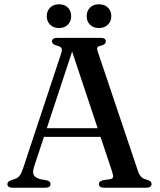

<svg xmlns="http://www.w3.org/2000/svg" viewBox="-20 -877 746 897"><path d="M170.5 -278H466.5L469.5 -237.5H166ZM216 -17Q216 -9.5 210.5 -4.8Q205 0 192.5 0H38.5Q26 0 20.2 -4.5Q14.5 -9 14.5 -17Q14.5 -22.5 18.2 -26.8Q22 -31 32 -35L51.5 -41.5Q65.5 -47.5 73.2 -58.2Q81 -69 90 -97L265 -625Q271 -643 267.8 -651Q264.5 -659 246.5 -663.5Q233.5 -667 228.2 -671.8Q223 -676.5 223 -683.5Q223 -691.5 229 -695.8Q235 -700 247 -700H451Q463 -700 468.8 -695.8Q474.5 -691.5 474.5 -683.5Q474.5 -676.5 469.5 -671.8Q464.5 -667 452 -664Q437.5 -661 434.8 -655Q432 -649 437 -635L623.5 -81Q630 -61 639.2 -51.2Q648.5 -41.5 666 -37.5Q679 -33.5 683.5 -29Q688 -24.5 688 -17Q688 -9.5 682 -4.8Q676 0 663.5 0H465.5Q453.5 0 447.8 -4.8Q442 -9.5 442 -17Q442 -24 446.5 -28.2Q451 -32.5 460.5 -35L495 -40Q508 -43 508.5 -51.2Q509 -59.5 503 -77.5L311 -654L325.5 -662L140.5 -102Q134.5 -83.5 134.8 -72Q135 -60.5 142.5 -53.2Q150 -46 165.5 -40.5L198 -34.5Q207.5 -32 211.8 -28Q216 -24 216 -17ZM255.5 -746Q230 -746 214.2 -761.5Q198.5 -777 198.5 -801.5Q198.5 -826 214.2 -841.5Q230 -857 255.5 -857Q282 -857 297.2 -841.5Q312.5 -826 312.5 -801.5Q312.5 -777.5 297.2 -761.8Q282 -746 255.5 -746ZM442 -746Q416 -746 400.5 -761.5Q385 -777 385 -801.5Q385 -826 400.5 -841.5Q416 -857 442 -857Q468.5 -857 484.2 -841.5Q500 -826 500 -801.5Q500 -777.5 484.2 -761.8Q468.5 -746 442 -746Z"/></svg>

Font: Fraunces 24pt
Style: Regular
Weight: 400
Version: Version 1.000;[b76b70a41]